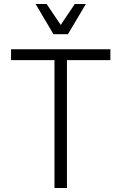

<svg xmlns="http://www.w3.org/2000/svg" viewBox="-20 -935 604 955"><path d="M35 -636V-690H529V-636H313V0H251V-636ZM407 -915 318 -765H246L157 -915H212L282 -811L352 -915Z"/></svg>

Font: Radio Canada Light
Style: Regular
Weight: 300
Designer: Charles Daoud, Etienne Aubert Bonn, Alexandre Saumier Demers, Jacques Le Bailly
Foundry: Radio-Canada
Version: Version 2.104;gftools[0.9.28.dev5+ged2979d]